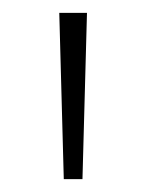

<svg xmlns="http://www.w3.org/2000/svg" viewBox="-20 -819 227 298"><path d="M115 -799H72L79 -541H108Z"/></svg>

Font: Noto Sans Sinhala ExtraLight
Style: Regular
Weight: 200
Designer: Jelle Bosma - Monotype Design Team
Foundry: Monotype Imaging Inc.
Version: Version 2.006